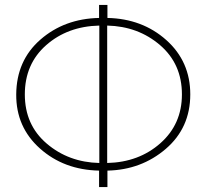

<svg xmlns="http://www.w3.org/2000/svg" viewBox="-20 -761 840 781"><path d="M383 0V-67Q240 -70 142.5 -157Q45 -244 46 -377Q47 -515 144.5 -600Q242 -685 383 -688V-741H417V-688Q559 -685 656.5 -598Q754 -511 754 -377Q754 -241 654.5 -155.5Q555 -70 417 -67V0ZM384 -98V-657Q255 -654 168 -577.5Q81 -501 81 -377Q81 -253 170 -177Q259 -101 384 -98ZM416 -98Q545 -101 632.5 -178.5Q720 -256 720 -377Q720 -501 631 -577.5Q542 -654 416 -657Z"/></svg>

Font: Raleway-v4020 ExtraLight
Style: Regular
Weight: 275
Designer: Matt McInerney, Pablo Impallari, Rodrigo Fuenzalida
Foundry: Matt McInerney, Pablo Impallari, Rodrigo Fuenzalida
Version: Version 4.020;PS 004.020;hotconv 1.0.88;makeotf.lib2.5.64775